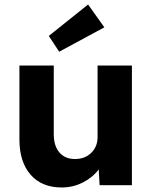

<svg xmlns="http://www.w3.org/2000/svg" viewBox="-20 -820 676 850"><path d="M253 10Q165 10 115.5 -46.5Q66 -103 66 -203V-530H218V-226Q218 -174 243 -145Q268 -116 312 -116Q356 -116 384 -143.5Q412 -171 412 -213V-530H564V0H421L417 -70Q390 -34 346.5 -12Q303 10 253 10ZM242 -591 196 -661 370 -800 442 -699Z"/></svg>

Font: Readex Pro bold
Style: Bold
Weight: 700
Designer: Bonnie Shaver-Troup, Thomas Jockin
Foundry: Lexend
Version: Version 1.200; ttfautohint (v1.8.3)